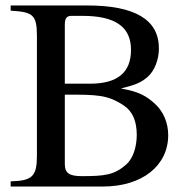

<svg xmlns="http://www.w3.org/2000/svg" viewBox="-20 -682 691 702"><path d="M424 -359C476 -372 496 -380 520 -401C545 -423 561 -464 561 -505C561 -611 472 -662 299 -662H19V-643C100 -638 115 -629 115 -550V-113C115 -37 98 -21 19 -19V0H356C501 0 595 -77 595 -188C595 -232 578 -274 546 -303C517 -329 490 -347 424 -358ZM217 -376V-592C217 -615 224 -624 241 -624H282C401 -624 459 -584 459 -500C459 -417 410 -376 309 -376ZM217 -336C335 -336 373 -336 433 -296C466 -274 480 -237 480 -189C480 -146 467 -103 442 -81C398 -42 363 -38 279 -38C233 -38 217 -49 217 -83Z"/></svg>

Font: STIX Math
Style: Regular
Weight: 400
Designer: MicroPress Inc., with final additions and corrections provided by Coen Hoffman, Elsevier (retired)
Version: Version 1.1.0